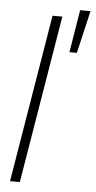

<svg xmlns="http://www.w3.org/2000/svg" viewBox="-54 -795 413 829"><g transform="rotate(5 152.0 -381.0)"><path d="M185.1 -727.5 64.5 0H22L142.6 -727.5ZM229 -577.1 259.3 -761.7H304.2L261.2 -577.1Z"/></g></svg>

Font: Inter Display Extra Light
Style: Italic
Weight: 200
Italic angle: -9.39999°
Designer: Rasmus Andersson
Foundry: rsms
Version: Version 4.000;git-4fc901f